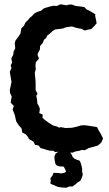

<svg xmlns="http://www.w3.org/2000/svg" viewBox="-20 -701 513 900"><path d="M319 15 299 12 280 11 254 10 238 12 231 6 212 5 197 1 178 -5 171 -6 161 -19 144 -22 137 -37 116 -49 111 -59 101 -71 84 -80 81 -99 67 -115 57 -130 54 -140 50 -160 45 -173 39 -188 45 -204 30 -220 32 -233 35 -249 27 -265 26 -279 34 -317 30 -340 26 -364 34 -383 30 -395 37 -408 33 -427 42 -444 44 -460 51 -473V-484L49 -495L52 -510L67 -530L76 -544L80 -568L92 -580L99 -595L111 -607L121 -619L129 -625L144 -640L156 -646L171 -650L186 -662L209 -669L229 -674L246 -673L264 -681L293 -676L300 -679L316 -680L335 -673L354 -671L375 -668L387 -656L397 -652L427 -634L426 -627L431 -603L433 -592L421 -578L408 -565L397 -563L377 -558L362 -566L349 -568L336 -571L317 -577L289 -573L273 -567L239 -563L227 -556L213 -543L201 -534L197 -524L186 -514L181 -501L168 -485L167 -469L158 -452L156 -443L163 -427L148 -409L146 -392L148 -378L143 -359L146 -327L147 -316V-279L156 -261L150 -252L154 -232L155 -216L163 -202L167 -190L164 -171L180 -164L179 -149L190 -139L205 -128L228 -113L247 -108L257 -103L266 -105L286 -101L317 -102L343 -108L359 -113L373 -114L386 -113L405 -110L425 -107L435 -105L444 -87L450 -78L463 -52L455 -33L439 -19L415 -12L396 -7L378 3L363 2L351 6L333 9ZM291 179 272 178 251 175 240 170 228 165 216 160 218 146 216 135 227 120 231 109 254 110 266 112 282 109 290 103 284 90 279 80 260 79 248 76 240 68 236 49 235 33 241 19 254 10 251 1 274 -13 297 -8 310 5V15L318 27L320 34L329 43L341 48L353 52L358 62L363 80L365 90V103L368 118L363 133L357 146L344 154L334 163L320 173H305Z"/></svg>

Font: Winky Rough Medium
Style: Regular
Weight: 500
Designer: Simon Atzbach
Foundry: typofactur
Version: Version 1.206; ttfautohint (v1.8.4.7-5d5b)